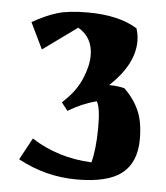

<svg xmlns="http://www.w3.org/2000/svg" viewBox="-45 -573 548 633"><g transform="rotate(5 229.0 -256.0)"><path d="M242.2 -391.6Q242.2 -451.2 193.4 -479.5L80.1 -397.5L38.1 -484.4Q83 -509.8 120.1 -521Q157.2 -532.2 220.7 -532.2Q323.2 -532.2 384.8 -494.1Q391.6 -472.7 391.6 -452.1Q391.6 -375 311.5 -299.8Q339.8 -299.8 362.3 -293.9Q394.5 -262.7 411.1 -225.6Q427.7 -188.5 427.7 -130.9Q427.7 -54.7 381.3 -17.6Q335 19.5 231.9 19.5Q128.9 19.5 37.1 -30.3L76.2 -102.5Q164.1 -45.9 275.4 -41Q287.1 -85.9 287.6 -154.3Q288.1 -222.7 275.4 -243.2Q226.6 -230.5 181.6 -203.1L161.1 -229.5L171.9 -240.2Q207 -273.4 224.6 -315.4Q242.2 -357.4 242.2 -391.6Z"/></g></svg>

Font: Ravi Prakash
Style: Regular
Weight: 400
Designer: Appaji Ambarisha Darbha
Version: Version 1.0.4; ttfautohint (v1.2.42-39fb)